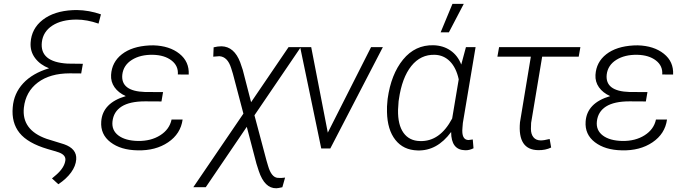

<svg xmlns="http://www.w3.org/2000/svg" viewBox="-20 -774 3579 1001"><path d="M493.7 -650.9Q433.6 -671.9 379.4 -671.9Q300.8 -671.9 252.7 -640.4Q204.6 -608.9 198.2 -554.2Q186.5 -451.2 331.1 -442.4L412.1 -441.4L403.3 -391.1L344.2 -391.6Q240.7 -391.6 177.2 -343.8Q113.8 -295.9 104.5 -212.9Q91.8 -96.7 222.7 -50.3L314 -22Q381.3 1.5 377.4 57.1Q375 91.3 350.8 124.8Q326.7 158.2 284.2 186.5L251 156.2L273.4 137.2Q315.9 100.1 320.8 62Q324.2 34.2 286.6 20.5L261.7 12.7L228 2.9Q124.5 -27.8 81.8 -81.1Q39.1 -134.3 46.4 -214.8Q52.2 -287.1 100.8 -339.6Q149.4 -392.1 235.8 -418Q189.5 -436 163.1 -470.9Q136.7 -505.9 139.6 -551.3Q144 -625 202.9 -670.7Q261.7 -716.3 359.4 -721.2L380.9 -721.7Q444.8 -720.7 506.3 -699.2Z M507.8 -140.6Q514.6 -237.3 635.7 -272.9Q597.2 -290.5 577.1 -319.1Q557.1 -347.7 559.1 -383.3Q563 -450.2 615.5 -491.2Q668 -532.2 757.8 -537.1L779.8 -537.6Q863.8 -535.2 915.5 -493.9Q967.3 -452.6 963.9 -385.3L907.2 -385.7Q910.6 -430.7 874.3 -458.7Q837.9 -486.8 777.8 -488.3Q711.9 -489.7 667.7 -461.9Q623.5 -434.1 617.7 -385.3Q608.4 -298.3 736.3 -294.4L830.1 -293.9L821.8 -245.1L736.8 -245.6Q656.7 -245.6 614.3 -218.8Q571.8 -191.9 566.4 -140.6Q561.5 -94.7 597.4 -67.6Q633.3 -40.5 699.2 -39.1Q767.1 -38.1 815.4 -68.8Q863.8 -99.6 874.5 -150.9H932.1Q921.9 -76.2 856.4 -32Q791 12.2 696.8 9.8Q609.4 8.3 556.2 -32.5Q502.9 -73.2 507.8 -140.6Z M1134.8 -532.7Q1201.2 -531.2 1232.4 -448.7L1245.6 -409.7L1289.1 -241.2L1484.4 -528.3H1548.3L1306.6 -172.9L1369.1 62L1377.9 91.8Q1395 150.4 1427.7 153.3L1446.8 153.8L1466.3 151.9L1452.1 202.1Q1429.2 207.5 1420.4 207.5Q1359.4 208.5 1329.1 117.2L1316.9 79.1L1266.6 -112.8L1052.7 202.1H987.8L1249 -181.6L1194.3 -389.2L1185.1 -418.9Q1166.5 -478.5 1123.5 -481L1091.8 -478.5L1093.8 -527.3Q1115.2 -532.7 1134.8 -532.7Z M1544.9 0ZM1689 -82.5 1914.6 -528.3H1976.1L1702.1 0H1654.8L1544.9 -528.3H1602.5Z M1996.6 0ZM2459.5 -528.3 2393.1 -132.8 2391.1 -108.4Q2384.8 -44.9 2422.4 -43.9L2444.8 -46.9L2448.7 -1Q2426.3 10.3 2404.8 9.3Q2332 7.8 2332 -85.9Q2258.8 13.7 2156.7 10.3Q2083 8.3 2041.3 -44.7Q1999.5 -97.7 1997.6 -189.9Q1996.6 -219.7 2000 -248.5L2001 -258.8Q2018.6 -386.7 2081.5 -463.6Q2144.5 -540.5 2240.2 -538.1Q2291 -536.6 2328.6 -510.7Q2366.2 -484.9 2384.8 -437.5L2409.2 -528.3ZM2058.1 -246.1 2055.2 -201.2Q2053.7 -123.5 2083.7 -81.5Q2113.8 -39.6 2169.9 -38.6Q2273.4 -35.2 2337.4 -156.2L2371.6 -360.4Q2358.4 -420.9 2325.9 -453.9Q2293.5 -486.8 2247.1 -488.3Q2173.3 -490.7 2124.5 -429.9Q2075.7 -369.1 2059.6 -255.9ZM2338.9 -753.9H2397.9L2320.3 -605.5H2277.3Z M2997.1 -478.5H2806.6L2749 -133.3L2748 -102.1Q2748 -74.7 2761 -58.6Q2773.9 -42.5 2798.3 -42Q2814 -41.5 2845.7 -49.3L2853.5 -4.9Q2823.2 9.8 2785.6 8.8Q2678.2 7.3 2690.9 -136.2L2747.6 -478.5H2573.2L2582 -528.3H3005.9Z M3033.2 -140.6Q3040 -237.3 3161.1 -272.9Q3122.6 -290.5 3102.5 -319.1Q3082.5 -347.7 3084.5 -383.3Q3088.4 -450.2 3140.9 -491.2Q3193.4 -532.2 3283.2 -537.1L3305.2 -537.6Q3389.2 -535.2 3440.9 -493.9Q3492.7 -452.6 3489.3 -385.3L3432.6 -385.7Q3436 -430.7 3399.7 -458.7Q3363.3 -486.8 3303.2 -488.3Q3237.3 -489.7 3193.1 -461.9Q3148.9 -434.1 3143.1 -385.3Q3133.8 -298.3 3261.7 -294.4L3355.5 -293.9L3347.2 -245.1L3262.2 -245.6Q3182.1 -245.6 3139.6 -218.8Q3097.2 -191.9 3091.8 -140.6Q3086.9 -94.7 3122.8 -67.6Q3158.7 -40.5 3224.6 -39.1Q3292.5 -38.1 3340.8 -68.8Q3389.2 -99.6 3399.9 -150.9H3457.5Q3447.3 -76.2 3381.8 -32Q3316.4 12.2 3222.2 9.8Q3134.8 8.3 3081.5 -32.5Q3028.3 -73.2 3033.2 -140.6Z"/></svg>

Font: Roboto Light
Style: Italic
Weight: 300
Italic angle: -12°
Designer: Google
Version: Version 2.134; 2016; ttfautohint (v1.6)